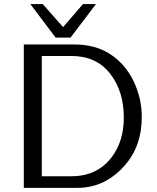

<svg xmlns="http://www.w3.org/2000/svg" viewBox="-20 -909 762 929"><path d="M95.2 0V-693.8H340.8Q440.9 -693.8 513.2 -647Q586.4 -599.1 626.2 -516.6Q666 -434.1 666 -341.8Q666 -202.6 584 -108.9Q502 -15.1 391.1 -2Q375 0 342.8 0ZM127 -889.2H187L285.2 -777.8L381.3 -889.2H444.3L321.3 -727.1H249ZM182.1 -56.2H325.2Q450.2 -56.2 520 -147.9Q579.1 -225.1 579.1 -340.8Q579.1 -467.8 512.5 -553Q445.8 -638.2 325.2 -638.2H182.1Z"/></svg>

Font: CMU Sans Serif
Style: Medium
Weight: 500
Version: Version 0.7.0